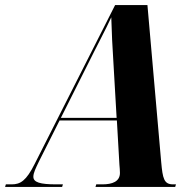

<svg xmlns="http://www.w3.org/2000/svg" viewBox="-77 -734 771 754"><path d="M-57 0H167L170 -10H144C80 -10 54 -18 54 -40C54 -55 63 -73 77 -102L157 -261H382L392 -87C393 -76 394 -64 394 -55C394 -21 364 -10 325 -10H301L298 0H611L614 -10H603C567 -10 562 -32 556 -98L502 -714H375L59 -90C26 -24 3 -10 -31 -10H-54ZM263 -472C304 -555 339 -620 360 -666C361 -619 365 -537 369 -478L381 -271H162Z"/></svg>

Font: Noto Serif Display Condensed ExtraBold
Style: Italic
Weight: 800
Width: 3
Italic angle: -12°
Designer: Monotype Design Team
Foundry: Monotype Imaging Inc.
Version: Version 2.009